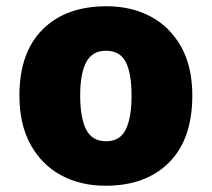

<svg xmlns="http://www.w3.org/2000/svg" viewBox="-20 -583 677 613"><path d="M594 -278Q594 -139 520 -64.5Q446 10 317 10Q237 10 175 -23.5Q113 -57 77.5 -121.5Q42 -186 42 -278Q42 -415 116 -489Q190 -563 320 -563Q400 -563 461.5 -530Q523 -497 558.5 -433.5Q594 -370 594 -278ZM236 -278Q236 -207 255 -169.5Q274 -132 319 -132Q363 -132 381.5 -169.5Q400 -207 400 -278Q400 -349 381.5 -385Q363 -421 318 -421Q275 -421 255.5 -385Q236 -349 236 -278Z"/></svg>

Font: Noto Sans Khmer UI Black
Style: Regular
Weight: 900
Designer: Danh Hong and the Monotype Design Team
Foundry: Monotype Imaging Inc.
Version: Version 2.002; ttfautohint (v1.8.4.7-5d5b)